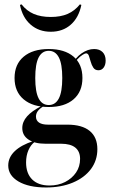

<svg xmlns="http://www.w3.org/2000/svg" viewBox="-20 -647 505 860"><path d="M186.3 192.7Q108.1 192.7 62.5 165.7Q16.9 138.7 16.9 94.4Q16.9 58.1 46 30.2Q75 2.4 129.8 -15.3L135.5 -11.3Q117.7 1.6 107.3 25.8Q96.8 50 96.8 80.6Q96.8 129.8 124.2 156.9Q151.6 183.9 201.6 183.9Q241.1 183.9 271.8 168.1Q302.4 152.4 320.6 125.8Q338.7 99.2 338.7 64.5Q338.7 31.5 317.3 14.1Q296 -3.2 253.2 -3.2H183.1Q135.5 -3.2 107.7 -21.8Q79.8 -40.3 79.8 -73.4Q79.8 -101.6 101.2 -125.8Q122.6 -150 165.3 -171.8L173.4 -170.2Q156.5 -159.7 148.8 -148.8Q141.1 -137.9 141.1 -125Q141.1 -107.3 154.8 -98Q168.5 -88.7 194.4 -88.7H281.5Q347.6 -88.7 381.9 -60.5Q416.1 -32.3 416.1 21Q416.1 71.8 387.1 110.5Q358.1 149.2 306 171Q254 192.7 186.3 192.7ZM198.4 -167.7Q126.6 -167.7 85.9 -202Q45.2 -236.3 45.2 -297.6Q45.2 -358.9 85.9 -393.1Q126.6 -427.4 198.4 -427.4Q269.4 -427.4 309.3 -393.5Q349.2 -359.7 349.2 -297.6Q349.2 -236.3 309.3 -202Q269.4 -167.7 198.4 -167.7ZM198.4 -176.6Q228.2 -176.6 243.5 -206Q258.9 -235.5 258.9 -297.6Q258.9 -360.5 243.5 -389.9Q228.2 -419.4 198.4 -419.4Q168.5 -419.4 153.2 -389.9Q137.9 -360.5 137.9 -297.6Q137.9 -235.5 153.2 -206Q168.5 -176.6 198.4 -176.6ZM421 -332.3Q405.6 -332.3 398 -344Q390.3 -355.6 386.3 -370.6Q382.3 -385.5 378.2 -396.8Q374.2 -408.1 365.3 -408.1Q360.5 -408.1 349.6 -401.2Q338.7 -394.4 327.4 -382.3Q316.1 -370.2 309.7 -353.2L304.8 -358.9Q317.7 -388.7 345.6 -408.1Q373.4 -427.4 401.6 -427.4Q425.8 -427.4 439.5 -413.7Q453.2 -400 453.2 -375.8Q453.2 -356.5 444.4 -344.4Q435.5 -332.3 421 -332.3ZM207.3 -504.8Q154 -504.8 117.3 -536.7Q80.6 -568.5 69.4 -625L76.6 -627.4Q99.2 -598.4 131 -584.7Q162.9 -571 207.3 -571Q251.6 -571 283.1 -584.7Q314.5 -598.4 337.9 -627.4L344.4 -625Q333.1 -568.5 297.2 -536.7Q261.3 -504.8 207.3 -504.8Z"/></svg>

Font: Playfair 144pt SemiCondensed SemiBold
Style: Regular
Weight: 600
Width: 4
Designer: Claus Eggers Sørensen
Foundry: Claus Eggers Sørensen
Version: Version 2.203